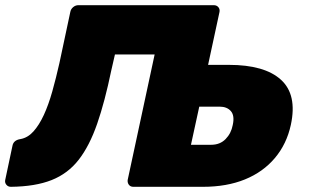

<svg xmlns="http://www.w3.org/2000/svg" viewBox="-49 -720 1195 740"><path d="M-7 0Q-18 0 -24.5 -8Q-31 -16 -29 -26L-1 -158Q3 -180 30 -184Q58 -189 80 -213.5Q102 -238 120 -277Q138 -316 152.5 -367.5Q167 -419 180 -477L222 -674Q224 -685 233 -692.5Q242 -700 253 -700H775Q786 -700 792.5 -692.5Q799 -685 797 -674L753 -470H833Q971 -470 1034 -412.5Q1097 -355 1072 -239Q1056 -165 1010.5 -111Q965 -57 895 -28.5Q825 0 733 0H465Q454 0 448 -7.5Q442 -15 443 -26L547 -510H394L380 -449Q355 -328 325.5 -243Q296 -158 254.5 -104.5Q213 -51 150 -26Q87 -1 -7 0ZM687 -162H765Q799 -162 820.5 -184Q842 -206 848 -238Q856 -274 841 -291.5Q826 -309 797 -309H719Z"/></svg>

Font: Rubik ExtraBold
Style: Italic
Weight: 800
Italic angle: -12°
Designer: Hubert and Fischer
Foundry: Hubert and Fischer
Version: Version 2.300;gftools[0.9.30]